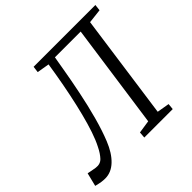

<svg xmlns="http://www.w3.org/2000/svg" viewBox="-220 -924 1112 1112"><g transform="rotate(-45 336.0 -367.5)"><path d="M326.5 -694.5 313 -616Q299 -533 281.2 -446.5Q263.5 -360 241.8 -280.2Q220 -200.5 195 -138.5Q167 -69 126.5 -30.5Q86 8 37 8Q21.5 8 6.2 5.8Q-9 3.5 -35 -3L-14.5 -85.5Q0 -82 14 -79.8Q28 -77.5 42 -75Q76 -70.5 96.8 -92.5Q117.5 -114.5 135.5 -151Q154.5 -187.5 171.2 -237.2Q188 -287 203.5 -347.8Q219 -408.5 233.2 -477.2Q247.5 -546 260 -620L271.5 -691.5L195.5 -704.5L200.5 -743H706.5L702 -704.5L614.5 -694.5L524.5 -50.5L600.5 -37.5L597 0H364L367 -38.5L446.5 -50.5L537.5 -694.5Z"/></g></svg>

Font: Merriweather 28pt Light
Style: Italic
Weight: 300
Italic angle: -7.8°
Version: Version 2.101